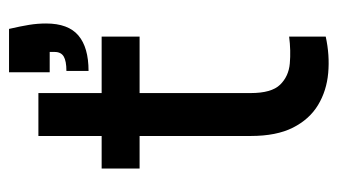

<svg xmlns="http://www.w3.org/2000/svg" viewBox="-181 -564 747 425"><g transform="rotate(-90 192.5 -351.5)"><path d="M341 -705Q347 -679 350 -660.5Q353 -642 353 -623Q353 -574 326.5 -551.5Q300 -529 248 -529V-578Q270 -578 280 -584Q290 -590 290 -604V-615H245V-705ZM104 -500V-640H199V-500H324V-416H199V-170Q199 -124 217.5 -105Q236 -86 264.5 -83.5Q293 -81 324 -85V-4Q283 5 243.5 1.5Q204 -2 172.5 -21Q141 -40 122.5 -76.5Q104 -113 104 -170V-416H32V-500Z"/></g></svg>

Font: Albert Sans Medium
Style: Regular
Weight: 500
Designer: Andreas Rasmussen
Foundry: a.Foundry
Version: Version 1.025